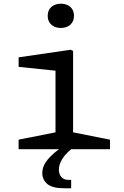

<svg xmlns="http://www.w3.org/2000/svg" viewBox="-20 -791 660 1018"><path d="M78.7 -50.5 296.7 -93.8 274.3 -52.2V-445.5L300.3 -413.5L78.8 -436.5V-487L354.3 -527.2L367.5 -521.2V-52.2L345.2 -93.8L563.2 -50.5V0H78.7ZM233 -707.3Q233 -737 252.2 -754.2Q271.5 -771.3 302.7 -771.3Q333.8 -771.3 353.1 -754.2Q372.3 -737 372.3 -707.3Q372.3 -677.5 353.1 -660.2Q333.8 -642.8 302.7 -642.8Q282.2 -642.8 266.4 -650.6Q250.7 -658.3 241.8 -673.1Q233 -687.8 233 -707.3ZM204.2 126.3Q204.2 89.3 233.5 54.2Q262.8 19.2 318.8 -18.5L357.3 0Q321.2 30.8 306.7 57.6Q292.2 84.3 292.2 109.2Q292.2 132.8 305.4 147.8Q318.7 162.7 342.8 162.7H357.3V207.2H321Q256.8 207.2 230.5 184.2Q204.2 161.2 204.2 126.3Z"/></svg>

Font: Monaspace Xenon Var ExtraLight
Style: Regular
Weight: 200
Designer: Riley Cran and the Lettermatic Team
Version: Version 1.200 (Monaspace Xenon Var)